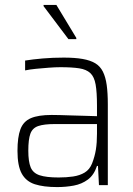

<svg xmlns="http://www.w3.org/2000/svg" viewBox="-20 -752 541 780"><path d="M212 8Q157 8 121.5 -3.5Q86 -15 68.5 -46.5Q51 -78 51 -139Q51 -195 63 -227Q75 -259 105.5 -272Q136 -285 190 -285Q202 -285 223.5 -284.5Q245 -284 271.5 -283Q298 -282 325 -281.5Q352 -281 374 -280V-323Q374 -377 368.5 -408.5Q363 -440 347 -455Q331 -470 301.5 -474.5Q272 -479 225 -479Q205 -479 178.5 -477Q152 -475 126.5 -472.5Q101 -470 82 -466V-506Q113 -511 153.5 -514.5Q194 -518 239 -518Q284 -518 315.5 -512.5Q347 -507 367 -495Q387 -483 398 -461Q409 -439 413.5 -406.5Q418 -374 418 -328V0H382L378 -78H374Q362 -41 337 -22.5Q312 -4 279.5 2Q247 8 212 8ZM218 -31Q250 -31 277 -35Q304 -39 324 -51Q344 -63 354 -88Q365 -116 369.5 -144Q374 -172 374 -209V-248H201Q159 -248 135.5 -240Q112 -232 103.5 -209Q95 -186 95 -140Q95 -96 104.5 -72.5Q114 -49 141 -40Q168 -31 218 -31ZM258 -593 157 -727V-732H209L290 -598V-593Z"/></svg>

Font: Saira SemiCondensed ExtraLight
Style: Regular
Weight: 250
Width: 4
Designer: Hector Gatti with collaboration of the Omnibus-Type team
Foundry: Omnibus-Type
Version: Version 1.101